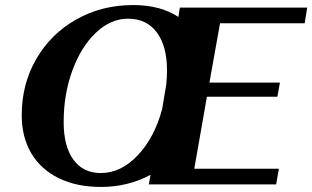

<svg xmlns="http://www.w3.org/2000/svg" viewBox="-20 -730 1236 760"><path d="M851 -638 809 -403H1088L1078 -347H799L749 -62H1084L1073 0H569L576 -38Q486 10 380 10Q284 10 213 -24.5Q142 -59 104 -123Q66 -187 66 -274Q66 -397 123.5 -496.5Q181 -596 282 -653Q383 -710 507 -710Q615 -710 686 -663L692 -700H1196L1186 -638ZM622 -299 638 -395Q641 -424 641 -452Q641 -548 600.5 -602Q560 -656 487 -656Q418 -656 359.5 -600.5Q301 -545 266.5 -451Q232 -357 232 -247Q232 -151 270.5 -98Q309 -45 379 -45Q459 -45 525.5 -115.5Q592 -186 622 -299Z"/></svg>

Font: Fahkwang
Style: Bold Italic
Weight: 700
Italic angle: -10°
Designer: Suppakit Chalermlarp | Katatrad Co.,Ltd.
Foundry: Cadson Demak Co.,Ltd.
Version: Version 1.000; ttfautohint (v1.6)